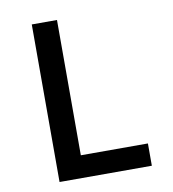

<svg xmlns="http://www.w3.org/2000/svg" viewBox="-79 -770 759 840"><g transform="rotate(-10 300.0 -350.0)"><path d="M118 0H528V-99H230V-700H118Z"/></g></svg>

Font: CommitMono
Style: 600Regular
Weight: 600
Monospace: yes
Designer: Eigil Nikolajsen
Foundry: Eigil Nikolajsen
Version: Version 1.143